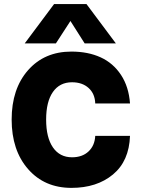

<svg xmlns="http://www.w3.org/2000/svg" viewBox="-20 -913 694 941"><path d="M245.1 -893.1H403.8L547.9 -700.2H395L325.2 -810.1L253.9 -700.2H101.1ZM37.1 -327.1Q37.1 -477.5 117.4 -568.8Q197.8 -660.2 330.1 -660.2Q411.1 -660.2 472.9 -632.1Q534.7 -604 573 -545.9Q611.3 -487.8 617.2 -405.8H446.8Q445.3 -453.6 414.3 -481.7Q383.3 -509.8 333 -509.8Q272.5 -509.8 239.3 -462.2Q206.1 -414.6 206.1 -327.1Q206.1 -238.8 239.5 -190.4Q272.9 -142.1 333 -142.1Q383.3 -142.1 413.8 -170.7Q444.3 -199.2 446.8 -247.1H617.2Q612.8 -123.5 533.7 -57.9Q454.6 7.8 330.1 7.8Q198.2 7.8 117.7 -84.2Q37.1 -176.3 37.1 -327.1Z"/></svg>

Font: Overused Grotesk ExtraBold
Style: Regular
Weight: 800
Version: Version 0.002